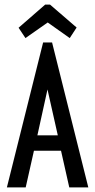

<svg xmlns="http://www.w3.org/2000/svg" viewBox="-20 -817 415 837"><path d="M282 0 246 -160H128L92 0H10L168 -632H207L365 0ZM187 -427 143 -227H232ZM91 -651 61 -696 177 -797H198L314 -697L284 -651L188 -719Z"/></svg>

Font: Inconsolata Condensed SemiBold
Style: Regular
Weight: 600
Width: 3
Monospace: yes
Designer: Raph Levien, Cyreal, Brenton Simpson
Foundry: Raph Levien, Cyreal, Google
Version: Version 3.100; ttfautohint (v1.8.4.7-5d5b)